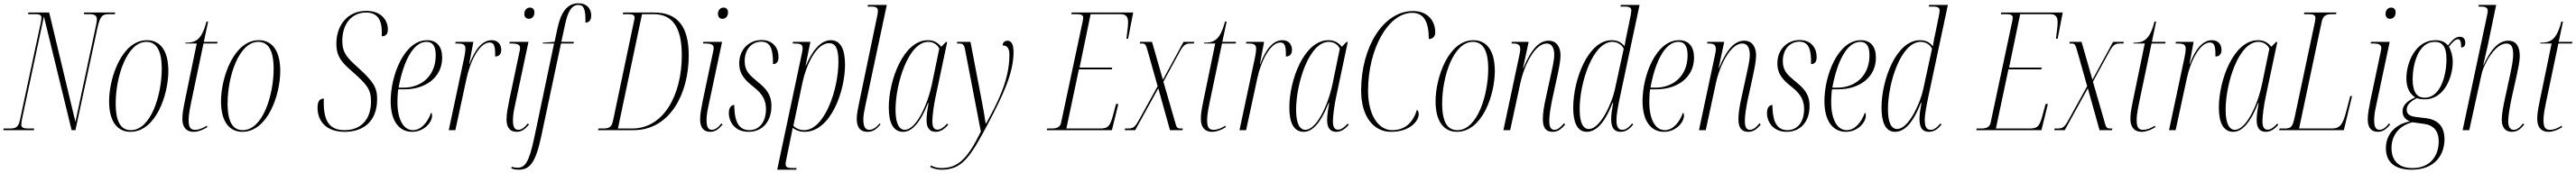

<svg xmlns="http://www.w3.org/2000/svg" viewBox="-40 -790 15606 1050"><path d="M-20 0H165L167 -10H130C101 -10 89 -17 89 -33C89 -42 91 -55 95 -75L226 -690L394 0H417L550 -619C567 -694 580 -704 620 -704H656L658 -714H470L468 -704H503C531 -704 547 -696 547 -673C547 -663 545 -649 538 -618L417 -50L258 -714H132L130 -704H177C199 -704 211 -699 211 -683C211 -677 210 -668 207 -652L81 -62C71 -16 55 -10 17 -10H-18Z M750 10C905 10 980 -216 980 -359C980 -492 924 -546 850 -546C699 -546 621 -319 621 -175C621 -49 674 10 750 10ZM753 0C696 0 661 -44 661 -162C661 -327 730 -536 847 -536C907 -536 940 -485 940 -372C940 -215 875 0 753 0Z M1134 10C1158 10 1187 0 1216 -18L1213 -27C1187 -11 1166 -2 1141 -2C1112 -2 1103 -21 1103 -60C1103 -76 1103 -97 1119 -173L1193 -526H1276L1278 -536H1195L1221 -659H1211C1181 -541 1140 -531 1084 -531L1083 -526H1152L1083 -192C1068 -119 1065 -98 1065 -67C1065 -25 1083 10 1134 10Z M1428 10C1583 10 1658 -216 1658 -359C1658 -492 1602 -546 1528 -546C1377 -546 1299 -319 1299 -175C1299 -49 1352 10 1428 10ZM1431 0C1374 0 1339 -44 1339 -162C1339 -327 1408 -536 1525 -536C1585 -536 1618 -485 1618 -372C1618 -215 1553 0 1431 0Z M2049 10C2163 10 2245 -54 2245 -189C2245 -259 2222 -296 2128 -381C2064 -439 2034 -468 2034 -543C2034 -645 2091 -714 2178 -714C2262 -714 2277 -648 2273 -570C2298 -570 2310 -583 2310 -612C2310 -663 2274 -724 2179 -724C2067 -724 1998 -638 1998 -525C1998 -440 2038 -405 2101 -350C2182 -277 2208 -248 2208 -175C2208 -62 2144 0 2048 0C1952 0 1917 -60 1922 -192C1901 -191 1884 -181 1884 -137C1884 -57 1933 10 2049 10Z M2457 10C2530 10 2578 -48 2578 -88C2578 -100 2575 -104 2572 -106C2552 -49 2512 0 2462 0C2403 0 2368 -68 2368 -170C2368 -201 2371 -240 2373 -248H2411C2537 -248 2639 -319 2639 -440C2639 -507 2607 -546 2548 -546C2408 -546 2327 -330 2327 -177C2327 -54 2379 10 2457 10ZM2405 -258H2375C2404 -418 2464 -536 2544 -536C2581 -536 2600 -512 2600 -454C2600 -334 2518 -258 2405 -258Z M2773 -442 2679 0H2719L2787 -315C2809 -418 2865 -532 2927 -532C2948 -532 2960 -518 2960 -467C2960 -461 2960 -455 2960 -447C2984 -447 2997 -462 2997 -487C2997 -517 2980 -546 2939 -546C2883 -546 2838 -491 2805 -402H2803L2828 -536H2721L2718 -526H2731C2764 -526 2780 -521 2780 -494C2780 -483 2778 -466 2773 -442Z M3164 -676C3184 -676 3198 -691 3198 -715C3198 -735 3186 -744 3171 -744C3151 -744 3137 -728 3137 -706C3137 -685 3149 -676 3164 -676ZM3090 10C3122 10 3142 -7 3165 -34L3158 -41C3138 -15 3119 -2 3100 -2C3076 -2 3068 -23 3068 -60C3068 -74 3069 -100 3078 -140L3162 -536H3049L3046 -526H3060C3100 -526 3111 -517 3111 -499C3111 -493 3110 -484 3107 -473L3046 -184C3038 -143 3029 -100 3029 -66C3029 -17 3049 10 3090 10Z M3102 240C3166 240 3204 205 3239 39L3359 -526H3435L3437 -536H3361L3385 -647C3399 -710 3419 -760 3465 -760C3498 -760 3509 -732 3507 -653C3528 -653 3542 -666 3542 -695C3542 -737 3517 -770 3464 -770C3396 -770 3359 -714 3339 -624L3320 -536L3249 -531L3248 -526H3317L3197 46C3166 191 3143 228 3096 228C3085 228 3072 226 3061 222L3058 232C3071 237 3084 240 3102 240Z M3583 0H3798C4022 0 4133 -225 4133 -453C4133 -626 4068 -714 3924 -714H3736L3733 -704H3769C3791 -704 3805 -699 3805 -684C3805 -680 3805 -675 3802 -665L3674 -56C3665 -16 3649 -10 3611 -10H3586ZM3790 -10H3704L3850 -704H3920C4033 -704 4091 -627 4091 -454C4091 -215 3982 -10 3790 -10Z M4337 -676C4357 -676 4371 -691 4371 -715C4371 -735 4359 -744 4344 -744C4324 -744 4310 -728 4310 -706C4310 -685 4322 -676 4337 -676ZM4263 10C4295 10 4315 -7 4338 -34L4331 -41C4311 -15 4292 -2 4273 -2C4249 -2 4241 -23 4241 -60C4241 -74 4242 -100 4251 -140L4335 -536H4222L4219 -526H4233C4273 -526 4284 -517 4284 -499C4284 -493 4283 -484 4280 -473L4219 -184C4211 -143 4202 -100 4202 -66C4202 -17 4222 10 4263 10Z M4495 10C4582 10 4634 -55 4634 -146C4634 -220 4598 -255 4550 -294C4501 -335 4472 -359 4472 -419C4472 -492 4516 -537 4572 -537C4626 -537 4640 -496 4643 -431C4643 -421 4643 -411 4643 -401C4664 -401 4677 -413 4677 -445C4677 -495 4647 -547 4574 -547C4501 -547 4439 -493 4439 -405C4439 -333 4482 -298 4529 -260C4583 -217 4601 -178 4601 -128C4601 -49 4560 0 4500 0C4438 0 4414 -50 4410 -125C4409 -134 4409 -144 4409 -153C4394 -153 4376 -141 4376 -104C4376 -51 4412 10 4495 10Z M4811 -430 4669 240H4784L4787 230H4772C4735 230 4720 228 4720 206C4720 200 4721 189 4725 173L4753 36C4756 22 4758 11 4763 -14C4782 0 4804 10 4835 10C4994 10 5080 -238 5080 -397C5080 -491 5053 -546 4994 -546C4930 -546 4879 -477 4843 -392H4841L4870 -536H4765L4762 -526H4773C4808 -526 4823 -522 4823 -497C4823 -485 4818 -462 4811 -430ZM4832 0C4800 0 4776 -16 4767 -27L4823 -293C4845 -395 4906 -528 4983 -528C5021 -528 5040 -500 5040 -415C5040 -248 4956 0 4832 0Z M5216 10C5253 10 5273 -9 5295 -35L5290 -41C5270 -17 5248 -2 5227 -2C5199 -2 5191 -27 5191 -66C5191 -90 5196 -116 5204 -153L5333 -760H5219L5216 -750H5240C5275 -750 5279 -739 5279 -722C5279 -719 5279 -715 5277 -703L5166 -169C5159 -134 5151 -99 5151 -69C5151 -23 5167 10 5216 10Z M5432 10C5481 10 5532 -35 5583 -165H5586C5580 -130 5574 -93 5574 -61C5574 -18 5589 10 5629 10C5660 10 5684 -8 5705 -33L5699 -40C5677 -16 5659 -3 5640 -3C5618 -3 5609 -21 5609 -54C5609 -89 5619 -158 5628 -199L5699 -535H5691L5663 -506C5646 -527 5622 -546 5582 -546C5435 -546 5345 -305 5345 -137C5345 -45 5372 10 5432 10ZM5442 -2C5409 -2 5386 -38 5386 -124C5386 -284 5465 -536 5584 -536C5612 -536 5638 -522 5651 -495L5607 -282C5578 -143 5507 -2 5442 -2Z M5664 240C5790 240 5838 166 5952 -50C6033 -205 6101 -344 6101 -474C6101 -525 6085 -543 6065 -543C6047 -543 6035 -532 6035 -514C6057 -514 6076 -504 6076 -457C6076 -299 5999 -158 5935 -41H5932C5925 -85 5918 -130 5909 -175L5840 -536H5760L5758 -526H5767C5794 -526 5801 -523 5808 -485L5903 9C5821 175 5765 230 5663 230C5638 230 5616 223 5601 214L5596 223C5613 234 5641 240 5664 240Z M6302 0H6697L6736 -159H6722L6706 -99C6686 -21 6673 -10 6624 -10H6421L6497 -369H6696L6699 -380H6501L6568 -704H6749C6781 -704 6795 -691 6795 -653C6795 -631 6790 -598 6785 -555H6795L6826 -714H6453L6451 -704H6489C6512 -704 6523 -697 6523 -684C6523 -678 6522 -671 6520 -661L6389 -45C6384 -22 6369 -10 6332 -10H6305Z M6775 0H6838L6978 -254L7049 0H7124L7127 -10H7119C7089 -10 7089 -16 7078 -55L7009 -294L7108 -476C7134 -523 7146 -526 7177 -526H7194L7196 -536H7131L7006 -306L6940 -536H6868L6866 -526H6877C6901 -526 6902 -521 6916 -473L6974 -267L6861 -62C6835 -15 6825 -10 6792 -10H6777Z M7305 10C7329 10 7358 0 7387 -18L7384 -27C7358 -11 7337 -2 7312 -2C7283 -2 7274 -21 7274 -60C7274 -76 7274 -97 7290 -173L7364 -526H7447L7449 -536H7366L7392 -659H7382C7352 -541 7311 -531 7255 -531L7254 -526H7323L7254 -192C7239 -119 7236 -98 7236 -67C7236 -25 7254 10 7305 10Z M7564 -442 7470 0H7510L7578 -315C7600 -418 7656 -532 7718 -532C7739 -532 7751 -518 7751 -467C7751 -461 7751 -455 7751 -447C7775 -447 7788 -462 7788 -487C7788 -517 7771 -546 7730 -546C7674 -546 7629 -491 7596 -402H7594L7619 -536H7512L7509 -526H7522C7555 -526 7571 -521 7571 -494C7571 -483 7569 -466 7564 -442Z M7859 10C7908 10 7959 -35 8010 -165H8013C8007 -130 8001 -93 8001 -61C8001 -18 8016 10 8056 10C8087 10 8111 -8 8132 -33L8126 -40C8104 -16 8086 -3 8067 -3C8045 -3 8036 -21 8036 -54C8036 -89 8046 -158 8055 -199L8126 -535H8118L8090 -506C8073 -527 8049 -546 8009 -546C7862 -546 7772 -305 7772 -137C7772 -45 7799 10 7859 10ZM7869 -2C7836 -2 7813 -38 7813 -124C7813 -284 7892 -536 8011 -536C8039 -536 8065 -522 8078 -495L8034 -282C8005 -143 7934 -2 7869 -2Z M8388 10C8506 10 8556 -58 8556 -97C8556 -110 8551 -119 8545 -124C8522 -45 8472 0 8395 0C8314 0 8249 -88 8249 -240C8249 -489 8369 -712 8517 -712C8591 -712 8617 -651 8617 -553C8640 -553 8656 -568 8656 -593C8656 -670 8604 -723 8522 -723C8339 -723 8207 -501 8207 -241C8207 -84 8281 10 8388 10Z M8787 10C8942 10 9017 -216 9017 -359C9017 -492 8961 -546 8887 -546C8736 -546 8658 -319 8658 -175C8658 -49 8711 10 8787 10ZM8790 0C8733 0 8698 -44 8698 -162C8698 -327 8767 -536 8884 -536C8944 -536 8977 -485 8977 -372C8977 -215 8912 0 8790 0Z M9367 10C9394 10 9415 0 9443 -34L9436 -42C9411 -11 9393 -2 9378 -2C9355 -2 9347 -21 9347 -57C9347 -93 9355 -137 9364 -183L9395 -325C9405 -373 9415 -420 9415 -453C9415 -500 9395 -543 9343 -543C9287 -543 9239 -495 9190 -377H9188L9222 -536H9120L9118 -526H9128C9163 -526 9171 -515 9171 -490C9171 -479 9168 -466 9163 -442L9069 0H9110L9171 -283C9196 -400 9262 -526 9331 -526C9370 -526 9377 -485 9377 -458C9377 -422 9363 -367 9358 -342L9327 -200C9315 -147 9308 -103 9308 -67C9308 -17 9325 10 9367 10Z M9574 10C9624 10 9679 -32 9730 -165H9734C9727 -127 9722 -97 9722 -68C9722 -16 9739 10 9779 10C9811 10 9835 -8 9855 -34L9849 -41C9829 -17 9811 -2 9790 -2C9767 -2 9754 -17 9754 -62C9754 -97 9766 -157 9775 -200L9894 -760H9781L9778 -750H9805C9837 -750 9844 -741 9844 -725C9844 -719 9842 -709 9840 -696L9819 -593C9815 -575 9807 -538 9803 -509C9785 -532 9761 -546 9725 -546C9582 -546 9492 -307 9492 -136C9492 -54 9513 10 9574 10ZM9587 -7C9553 -7 9531 -42 9531 -127C9531 -291 9612 -536 9729 -536C9757 -536 9786 -521 9798 -494L9744 -245C9726 -163 9656 -7 9587 -7Z M10042 10C10115 10 10163 -48 10163 -88C10163 -100 10160 -104 10157 -106C10137 -49 10097 0 10047 0C9988 0 9953 -68 9953 -170C9953 -201 9956 -240 9958 -248H9996C10122 -248 10224 -319 10224 -440C10224 -507 10192 -546 10133 -546C9993 -546 9912 -330 9912 -177C9912 -54 9964 10 10042 10ZM9990 -258H9960C9989 -418 10049 -536 10129 -536C10166 -536 10185 -512 10185 -454C10185 -334 10103 -258 9990 -258Z M10552 10C10579 10 10600 0 10628 -34L10621 -42C10596 -11 10578 -2 10563 -2C10540 -2 10532 -21 10532 -57C10532 -93 10540 -137 10549 -183L10580 -325C10590 -373 10600 -420 10600 -453C10600 -500 10580 -543 10528 -543C10472 -543 10424 -495 10375 -377H10373L10407 -536H10305L10303 -526H10313C10348 -526 10356 -515 10356 -490C10356 -479 10353 -466 10348 -442L10254 0H10295L10356 -283C10381 -400 10447 -526 10516 -526C10555 -526 10562 -485 10562 -458C10562 -422 10548 -367 10543 -342L10512 -200C10500 -147 10493 -103 10493 -67C10493 -17 10510 10 10552 10Z M10785 10C10872 10 10924 -55 10924 -146C10924 -220 10888 -255 10840 -294C10791 -335 10762 -359 10762 -419C10762 -492 10806 -537 10862 -537C10916 -537 10930 -496 10933 -431C10933 -421 10933 -411 10933 -401C10954 -401 10967 -413 10967 -445C10967 -495 10937 -547 10864 -547C10791 -547 10729 -493 10729 -405C10729 -333 10772 -298 10819 -260C10873 -217 10891 -178 10891 -128C10891 -49 10850 0 10790 0C10728 0 10704 -50 10700 -125C10699 -134 10699 -144 10699 -153C10684 -153 10666 -141 10666 -104C10666 -51 10702 10 10785 10Z M11144 10C11217 10 11265 -48 11265 -88C11265 -100 11262 -104 11259 -106C11239 -49 11199 0 11149 0C11090 0 11055 -68 11055 -170C11055 -201 11058 -240 11060 -248H11098C11224 -248 11326 -319 11326 -440C11326 -507 11294 -546 11235 -546C11095 -546 11014 -330 11014 -177C11014 -54 11066 10 11144 10ZM11092 -258H11062C11091 -418 11151 -536 11231 -536C11268 -536 11287 -512 11287 -454C11287 -334 11205 -258 11092 -258Z M11442 10C11492 10 11547 -32 11598 -165H11602C11595 -127 11590 -97 11590 -68C11590 -16 11607 10 11647 10C11679 10 11703 -8 11723 -34L11717 -41C11697 -17 11679 -2 11658 -2C11635 -2 11622 -17 11622 -62C11622 -97 11634 -157 11643 -200L11762 -760H11649L11646 -750H11673C11705 -750 11712 -741 11712 -725C11712 -719 11710 -709 11708 -696L11687 -593C11683 -575 11675 -538 11671 -509C11653 -532 11629 -546 11593 -546C11450 -546 11360 -307 11360 -136C11360 -54 11381 10 11442 10ZM11455 -7C11421 -7 11399 -42 11399 -127C11399 -291 11480 -536 11597 -536C11625 -536 11654 -521 11666 -494L11612 -245C11594 -163 11524 -7 11455 -7Z M11934 0H12329L12368 -159H12354L12338 -99C12318 -21 12305 -10 12256 -10H12053L12129 -369H12328L12331 -380H12133L12200 -704H12381C12413 -704 12427 -691 12427 -653C12427 -631 12422 -598 12417 -555H12427L12458 -714H12085L12083 -704H12121C12144 -704 12155 -697 12155 -684C12155 -678 12154 -671 12152 -661L12021 -45C12016 -22 12001 -10 11964 -10H11937Z M12407 0H12470L12610 -254L12681 0H12756L12759 -10H12751C12721 -10 12721 -16 12710 -55L12641 -294L12740 -476C12766 -523 12778 -526 12809 -526H12826L12828 -536H12763L12638 -306L12572 -536H12500L12498 -526H12509C12533 -526 12534 -521 12548 -473L12606 -267L12493 -62C12467 -15 12457 -10 12424 -10H12409Z M12937 10C12961 10 12990 0 13019 -18L13016 -27C12990 -11 12969 -2 12944 -2C12915 -2 12906 -21 12906 -60C12906 -76 12906 -97 12922 -173L12996 -526H13079L13081 -536H12998L13024 -659H13014C12984 -541 12943 -531 12887 -531L12886 -526H12955L12886 -192C12871 -119 12868 -98 12868 -67C12868 -25 12886 10 12937 10Z M13196 -442 13102 0H13142L13210 -315C13232 -418 13288 -532 13350 -532C13371 -532 13383 -518 13383 -467C13383 -461 13383 -455 13383 -447C13407 -447 13420 -462 13420 -487C13420 -517 13403 -546 13362 -546C13306 -546 13261 -491 13228 -402H13226L13251 -536H13144L13141 -526H13154C13187 -526 13203 -521 13203 -494C13203 -483 13201 -466 13196 -442Z M13491 10C13540 10 13591 -35 13642 -165H13645C13639 -130 13633 -93 13633 -61C13633 -18 13648 10 13688 10C13719 10 13743 -8 13764 -33L13758 -40C13736 -16 13718 -3 13699 -3C13677 -3 13668 -21 13668 -54C13668 -89 13678 -158 13687 -199L13758 -535H13750L13722 -506C13705 -527 13681 -546 13641 -546C13494 -546 13404 -305 13404 -137C13404 -45 13431 10 13491 10ZM13501 -2C13468 -2 13445 -38 13445 -124C13445 -284 13524 -536 13643 -536C13671 -536 13697 -522 13710 -495L13666 -282C13637 -143 13566 -2 13501 -2Z M13769 0H14161L14211 -207H14200L14177 -119C14156 -37 14140 -10 14088 -10H13890L14026 -653C14034 -694 14051 -704 14089 -704H14114L14116 -714H13922L13919 -704H13945C13971 -704 13989 -701 13989 -682C13989 -677 13988 -665 13985 -652L13864 -82C13850 -14 13839 -10 13796 -10H13772Z M14441 -676C14461 -676 14475 -691 14475 -715C14475 -735 14463 -744 14448 -744C14428 -744 14414 -728 14414 -706C14414 -685 14426 -676 14441 -676ZM14367 10C14399 10 14419 -7 14442 -34L14435 -41C14415 -15 14396 -2 14377 -2C14353 -2 14345 -23 14345 -60C14345 -74 14346 -100 14355 -140L14439 -536H14326L14323 -526H14337C14377 -526 14388 -517 14388 -499C14388 -493 14387 -484 14384 -473L14323 -184C14315 -143 14306 -100 14306 -66C14306 -17 14326 10 14367 10Z M14573 240C14713 240 14771 149 14771 55C14771 -22 14732 -64 14657 -73L14599 -80C14564 -84 14542 -95 14542 -124C14542 -152 14563 -174 14603 -194C14611 -192 14626 -187 14650 -187C14776 -187 14821 -332 14821 -413C14821 -457 14807 -491 14798 -507C14819 -534 14837 -552 14852 -552C14867 -552 14872 -538 14872 -502C14890 -502 14897 -514 14897 -531C14897 -552 14886 -567 14864 -567C14836 -567 14816 -544 14792 -514C14774 -536 14750 -546 14716 -546C14594 -546 14540 -407 14540 -315C14540 -255 14562 -219 14594 -199C14534 -173 14517 -144 14517 -114C14517 -89 14529 -66 14562 -53C14482 -39 14416 17 14416 110C14416 198 14475 240 14573 240ZM14651 -197C14602 -197 14578 -234 14578 -309C14578 -397 14611 -536 14712 -536C14754 -536 14783 -513 14783 -431C14783 -332 14747 -197 14651 -197ZM14577 230C14486 230 14450 178 14450 108C14450 32 14495 -27 14576 -48L14648 -38C14705 -30 14736 5 14736 69C14736 146 14693 230 14577 230Z M15179 10C15213 10 15232 -7 15254 -34L15247 -41C15228 -16 15210 -2 15191 -2C15167 -2 15157 -23 15157 -54C15157 -83 15166 -139 15178 -196L15208 -330C15215 -365 15227 -411 15227 -452C15227 -500 15210 -543 15158 -543C15102 -543 15055 -497 15008 -396H15006C15013 -425 15028 -490 15032 -509L15084 -760H14979L14977 -750H14989C15020 -750 15033 -744 15033 -724C15033 -717 15031 -707 15028 -692L14881 0H14921L14997 -346C15007 -392 15074 -526 15146 -526C15179 -526 15187 -499 15187 -460C15187 -420 15177 -378 15168 -333L15139 -200C15128 -151 15118 -98 15118 -64C15118 -18 15138 10 15179 10Z M15402 10C15426 10 15455 0 15484 -18L15481 -27C15455 -11 15434 -2 15409 -2C15380 -2 15371 -21 15371 -60C15371 -76 15371 -97 15387 -173L15461 -526H15544L15546 -536H15463L15489 -659H15479C15449 -541 15408 -531 15352 -531L15351 -526H15420L15351 -192C15336 -119 15333 -98 15333 -67C15333 -25 15351 10 15402 10Z"/></svg>

Font: Noto Serif Display ExtraCondensed ExtraLight
Style: Italic
Weight: 200
Width: 2
Italic angle: -12°
Designer: Monotype Design Team
Foundry: Monotype Imaging Inc.
Version: Version 2.009